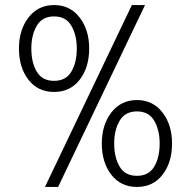

<svg xmlns="http://www.w3.org/2000/svg" viewBox="-20 -730 756 760"><path d="M55 -538Q55 -612 93 -661Q131 -710 194 -710Q257 -710 295 -661Q333 -612 333 -538Q333 -463 295.5 -414.5Q258 -366 194 -366Q130 -366 92.5 -414.5Q55 -463 55 -538ZM502 -710H554L210 10H158ZM284 -538Q284 -591 262.5 -628Q241 -665 194 -665Q147 -665 125.5 -628Q104 -591 104 -538Q104 -483 125.5 -446.5Q147 -410 194 -410Q241 -410 262.5 -446.5Q284 -483 284 -538ZM383 -162Q383 -236 421 -285Q459 -334 522 -334Q585 -334 623 -285Q661 -236 661 -162Q661 -87 623.5 -38.5Q586 10 522 10Q458 10 420.5 -38.5Q383 -87 383 -162ZM612 -162Q612 -215 590.5 -252Q569 -289 522 -289Q475 -289 453.5 -252Q432 -215 432 -162Q432 -107 453.5 -70.5Q475 -34 522 -34Q569 -34 590.5 -70.5Q612 -107 612 -162Z"/></svg>

Font: Niramit ExtraLight
Style: Regular
Weight: 200
Designer: Katatrad Aksorn Co.,Ltd.
Foundry: Cadson Demak Co.,Ltd.
Version: Version 1.000; ttfautohint (v1.6)